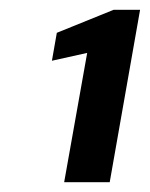

<svg xmlns="http://www.w3.org/2000/svg" viewBox="-20 -724 306 392"><path d="M111 -352 158 -616 86 -600 96 -657 212 -704H266L204 -352Z"/></svg>

Font: DM Sans 17pt SemiBold
Style: Italic
Weight: 600
Italic angle: -10°
Version: Version 4.004;gftools[0.9.30]